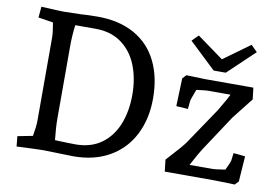

<svg xmlns="http://www.w3.org/2000/svg" viewBox="-76 -836 1400 967"><g transform="rotate(10 624.0 -352.5)"><path d="M56 -47 133 -62Q142 -114 142 -140V-566Q142 -593 133 -642L57 -654L62 -710Q155 -705 177 -705Q208 -705 262 -707Q304 -710 350 -710Q460 -710 538 -666.5Q616 -623 656 -542Q696 -461 696 -352Q696 -247 654.5 -166Q613 -85 535 -40.5Q457 4 350 4Q324 4 274 2Q222 0 197 0Q174 0 61 5ZM246 -60Q321 -57 350 -57Q430 -57 483.5 -96Q537 -135 563.5 -201.5Q590 -268 590 -352Q590 -435 563.5 -502Q537 -569 483 -608.5Q429 -648 350 -648H246Q239 -594 239 -536V-170Q239 -123 246 -60ZM1155 2 1067 0H818L811 -60Q891 -147 904 -168L1028 -352L1061 -409Q1069 -424 1077 -439H959Q951 -439 903 -433Q883 -381 882 -372L878 -331L818 -335L823 -478L841 -497L876 -496L936 -494H1184L1191 -435L1106 -327L984 -142Q969 -119 935 -55H1055Q1065 -55 1117 -63Q1135 -100 1138 -112L1143 -152L1203 -146L1194 -16L1176 3ZM1003 -607 1138 -705 1170 -673 1034 -544H972L836 -673L868 -705Z"/></g></svg>

Font: Andada Pro Medium
Style: Regular
Weight: 500
Designer: Carolina Giovagnoli
Foundry: Huerta Tipografica
Version: Version 3.005; ttfautohint (v1.8.4)